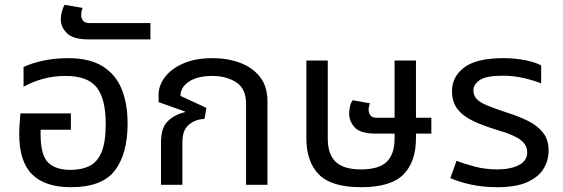

<svg xmlns="http://www.w3.org/2000/svg" viewBox="-20 -769 2342 799"><path d="M275 10Q167 10 113.5 -43.5Q60 -97 60 -211Q60 -230 61.5 -252.5Q63 -275 65 -297H275V-229H149V-210Q149 -123 180.5 -92.5Q212 -62 273 -62Q318 -62 351 -77.5Q384 -93 402 -134.5Q420 -176 420 -254Q420 -357 382.5 -405Q345 -453 253 -453Q205 -453 161.5 -441.5Q118 -430 78 -408V-490Q108 -505 157 -516Q206 -527 264 -527Q352 -527 406.5 -493.5Q461 -460 486 -399Q511 -338 511 -255Q511 -129 458 -59.5Q405 10 275 10Z M348 -605Q285 -605 259 -630.5Q233 -656 233 -688Q233 -703 237.5 -720.5Q242 -738 249 -749L324 -736Q318 -724 318 -705Q318 -692 326 -682.5Q334 -673 353 -673H606V-605Z M650 0V-177Q650 -237 678 -264.5Q706 -292 749 -302L750 -305L640 -344V-375Q640 -414 667 -449Q694 -484 744 -505.5Q794 -527 865 -527Q926 -527 978 -508Q1030 -489 1061.5 -449.5Q1093 -410 1093 -347V0H1004V-338Q1004 -400 963 -426.5Q922 -453 864 -453Q802 -453 766.5 -429.5Q731 -406 731 -370L839 -320L831 -274Q794 -273 766.5 -250.5Q739 -228 739 -178V0Z M1483 10Q1359 10 1307 -43Q1255 -96 1255 -193V-517H1344V-192Q1344 -127 1377 -95.5Q1410 -64 1483 -64Q1556 -64 1589 -95.5Q1622 -127 1622 -192V-213H1544Q1480 -213 1456.5 -238.5Q1433 -264 1433 -296Q1433 -310 1436.5 -326Q1440 -342 1448 -352L1520 -339Q1514 -327 1514 -312Q1514 -299 1521.5 -289Q1529 -279 1548 -279H1622V-517H1711V-279H1775V-213H1711V-193Q1711 -96 1659 -43Q1607 10 1483 10Z M2049 10Q1990 10 1939.5 -1Q1889 -12 1854 -28L1880 -100Q1912 -87 1956.5 -75.5Q2001 -64 2051 -64Q2104 -64 2139 -82Q2174 -100 2174 -135Q2174 -166 2146 -187Q2118 -208 2056 -226Q1992 -245 1949 -265.5Q1906 -286 1883.5 -315.5Q1861 -345 1861 -390Q1861 -450 1912 -488.5Q1963 -527 2075 -527Q2123 -527 2165.5 -518.5Q2208 -510 2232 -497V-422Q2206 -433 2162.5 -443.5Q2119 -454 2072 -454Q2004 -454 1977 -436Q1950 -418 1950 -393Q1950 -373 1962.5 -358.5Q1975 -344 2005.5 -331Q2036 -318 2088 -301Q2136 -286 2176 -266.5Q2216 -247 2239.5 -217.5Q2263 -188 2263 -142Q2263 -102 2242.5 -67.5Q2222 -33 2175 -11.5Q2128 10 2049 10Z"/></svg>

Font: Noto Sans Thai UI
Style: Regular
Weight: 400
Designer: Monotype Design Team
Foundry: Monotype Imaging Inc.
Version: Version 2.000